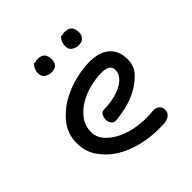

<svg xmlns="http://www.w3.org/2000/svg" viewBox="-134 -541 646 646"><g transform="rotate(-45 189.5 -217.5)"><path d="M289.1 -47.9Q305.7 -47.9 313.5 -40.5Q321.3 -33.2 321.3 -21.5Q321.3 -8.8 314.9 -2.4Q308.6 3.9 299.3 6.8Q290 9.8 278.8 9.8Q267.6 9.8 258.8 9.8Q217.8 9.8 177.2 -0.5Q136.7 -10.7 104.5 -31.2Q72.3 -51.8 51.8 -82Q31.2 -112.3 31.2 -151.4Q31.2 -193.4 54.2 -224.1Q77.1 -254.9 111.3 -275.4Q145.5 -295.9 184.6 -305.7Q223.6 -315.4 256.8 -315.4Q273.4 -315.4 290.5 -311.5Q307.6 -307.6 321.3 -297.9Q335 -288.1 343.8 -271.5Q352.5 -254.9 352.5 -229.5Q352.5 -199.2 333 -177.7Q313.5 -156.2 286.1 -141.6Q258.8 -127 228.5 -120.1Q198.2 -113.3 177.7 -112.3Q167 -112.3 161.6 -120.6Q156.2 -128.9 156.2 -139.6Q156.2 -148.4 161.1 -157.7Q166 -167 177.7 -167Q196.3 -167 217.3 -170.9Q238.3 -174.8 256.3 -183.1Q274.4 -191.4 286.1 -204.1Q297.9 -216.8 297.9 -234.4Q297.9 -260.7 257.8 -260.7Q231.4 -260.7 202.1 -253.4Q172.9 -246.1 148.4 -231.4Q124 -216.8 107.9 -194.8Q91.8 -172.9 91.8 -143.6Q91.8 -121.1 106 -103.5Q120.1 -85.9 143.1 -72.8Q166 -59.6 195.8 -52.7Q225.6 -45.9 257.8 -45.9Q265.6 -45.9 273.4 -46.4Q281.2 -46.9 289.1 -47.9ZM127.9 -443.4H119.1Q105.5 -428.7 105.5 -410.2Q105.5 -393.6 117.2 -386.7Q128.9 -379.9 140.6 -379.9Q157.2 -379.9 164.6 -388.7Q171.9 -397.5 171.9 -410.2Q171.9 -425.8 164.6 -435.5Q157.2 -445.3 136.7 -445.3Q129.9 -445.3 127.9 -443.4ZM256.8 -443.4H248Q234.4 -428.7 234.4 -410.2Q234.4 -393.6 246.1 -386.7Q257.8 -379.9 269.5 -379.9Q286.1 -379.9 293.5 -388.7Q300.8 -397.5 300.8 -410.2Q300.8 -425.8 293.5 -435.5Q286.1 -445.3 265.6 -445.3Q258.8 -445.3 256.8 -443.4Z"/></g></svg>

Font: Hi Melody Cyrillic
Style: Regular
Weight: 400
Version: Version 0.90 April 10, 2018